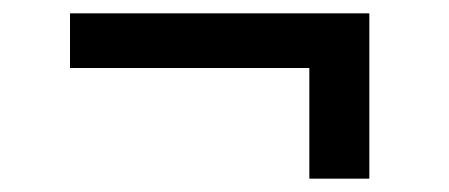

<svg xmlns="http://www.w3.org/2000/svg" viewBox="-20 -428 674 288"><path d="M85 -408H534V-160H444V-326H85Z"/></svg>

Font: Syne Med Modified
Style: Regular
Weight: 500
Designer: Lucas Descroix
Foundry: Bonjour Monde
Version: Version 2.200